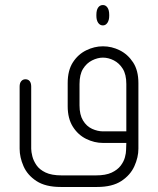

<svg xmlns="http://www.w3.org/2000/svg" viewBox="-20 -568 627 763"><path d="M389 -467Q377 -467 370 -477.5Q363 -488 363 -505V-509Q363 -528 370 -538Q377 -548 389 -548Q400 -548 407 -538Q414 -528 414 -509V-505Q414 -488 407 -477.5Q400 -467 389 -467ZM482 0H389Q355 0 322.5 -16Q290 -32 269.5 -64.5Q249 -97 249 -146V-238Q249 -288 269.5 -320Q290 -352 322.5 -368Q355 -384 389 -384Q424 -384 456 -368Q488 -352 509 -320Q530 -288 530 -238V23Q530 57 514 92.5Q498 128 462 151.5Q426 175 366 175H221Q161 175 125 151.5Q89 128 73.5 92.5Q58 57 58 23V-224Q58 -238 64.5 -245.5Q71 -253 81 -253Q92 -253 98 -245.5Q104 -238 104 -224V23Q104 35 108.5 53Q113 71 125 88.5Q137 106 161 117.5Q185 129 225 129H361Q400 129 423.5 118Q447 107 459.5 90.5Q472 74 476.5 57Q481 40 481 29ZM482 -46V-234Q482 -272 468 -294.5Q454 -317 432.5 -328Q411 -339 389 -339Q368 -339 346 -328Q324 -317 310 -294.5Q296 -272 296 -234V-149Q296 -112 310 -89Q324 -66 346 -56Q368 -46 389 -46Z"/></svg>

Font: Beiruti Light
Style: Regular
Weight: 300
Designer: Arlette Boutros
Foundry: Boutros
Version: Version 1.41